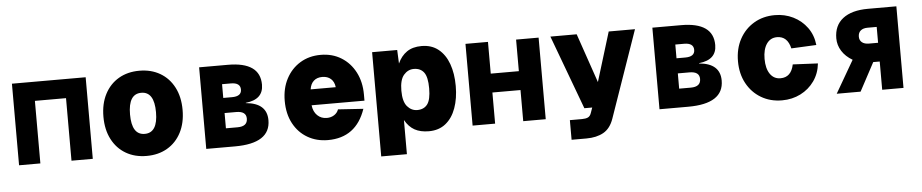

<svg xmlns="http://www.w3.org/2000/svg" viewBox="-41 -834 6082 1266"><g transform="rotate(-5 3000.0 -201.0)"><path d="M56 0V-540H544V0H403V-414H197V0Z M900 12Q822 12 763 -22.5Q704 -57 671 -120.5Q638 -184 638 -270Q638 -356 671 -419.5Q704 -483 763 -517.5Q822 -552 900 -552Q978 -552 1037 -517.5Q1096 -483 1129 -419.5Q1162 -356 1162 -270Q1162 -184 1129 -120.5Q1096 -57 1037 -22.5Q978 12 900 12ZM900 -134Q986 -134 986 -270Q986 -406 900 -406Q814 -406 814 -270Q814 -134 900 -134Z M1295 0V-540H1485Q1698 -540 1698 -390Q1698 -292 1581 -280V-278Q1720 -266 1720 -153Q1720 0 1485 0ZM1436 -325H1494Q1557 -325 1557 -370Q1557 -416 1494 -416H1436ZM1436 -124H1513Q1579 -124 1579 -176Q1579 -225 1513 -225H1436Z M2100 12Q2025 12 1965.5 -22.5Q1906 -57 1872 -120.5Q1838 -184 1838 -270Q1838 -353 1871.5 -416.5Q1905 -480 1964 -516Q2023 -552 2100 -552Q2177 -552 2236 -515.5Q2295 -479 2328.5 -414.5Q2362 -350 2362 -266V-226H2012Q2017 -183 2042.5 -158.5Q2068 -134 2105 -134Q2133 -134 2154 -147.5Q2175 -161 2183 -184L2350 -173Q2287 12 2100 12ZM2015 -331H2181Q2177 -367 2155 -386.5Q2133 -406 2098 -406Q2063 -406 2041.5 -386.5Q2020 -367 2015 -331Z M2440 150V-540H2606L2610 -450Q2632 -499 2670.5 -525.5Q2709 -552 2768 -552Q2834 -552 2879 -516Q2924 -480 2947 -416.5Q2970 -353 2970 -270Q2970 -188 2947 -124Q2924 -60 2879 -24Q2834 12 2768 12Q2712 12 2674 -9Q2636 -30 2610 -76V150ZM2704 -134Q2748 -134 2771 -164.5Q2794 -195 2794 -270Q2794 -345 2771 -375.5Q2748 -406 2704 -406Q2665 -406 2637.5 -374Q2610 -342 2610 -270Q2610 -198 2637.5 -166Q2665 -134 2704 -134Z M3058 0V-541H3207V-331H3393V-540H3542V0H3393V-206H3207V0Z M3700 150V20H3780Q3805 20 3820 13Q3835 6 3842 -16L3854 -50H3802L3620 -540H3794L3906 -214L4006 -540H4180L3980 34Q3958 98 3912 124Q3866 150 3798 150Z M4295 0V-540H4485Q4698 -540 4698 -390Q4698 -292 4581 -280V-278Q4720 -266 4720 -153Q4720 0 4485 0ZM4436 -325H4494Q4557 -325 4557 -370Q4557 -416 4494 -416H4436ZM4436 -124H4513Q4579 -124 4579 -176Q4579 -225 4513 -225H4436Z M5106 12Q5028 12 4967.5 -24Q4907 -60 4872.5 -123.5Q4838 -187 4838 -270Q4838 -353 4872.5 -416.5Q4907 -480 4967.5 -516Q5028 -552 5106 -552Q5172 -552 5227.5 -524.5Q5283 -497 5319 -447.5Q5355 -398 5362 -332L5196 -324Q5177 -406 5108 -406Q5064 -406 5039 -369.5Q5014 -333 5014 -270Q5014 -207 5039 -170.5Q5064 -134 5108 -134Q5179 -134 5196 -218L5362 -210Q5355 -144 5319.5 -94Q5284 -44 5228.5 -16Q5173 12 5106 12Z M5468 0 5592 -214Q5546 -241 5521.5 -280Q5497 -319 5497 -364Q5497 -449 5555.5 -494.5Q5614 -540 5722 -540H5910V0H5769V-187H5726L5626 0ZM5709 -311H5769V-416H5709Q5679 -416 5662.5 -402Q5646 -388 5646 -362Q5646 -338 5662.5 -324.5Q5679 -311 5709 -311Z"/></g></svg>

Font: Geist Mono UltraBlack
Style: Regular
Weight: 900
Monospace: yes
Designer: Basement.studio, Andrés Briganti, Mateo Zaragoza
Foundry: Basement.studio, Vercel, Andrés Briganti, Guido Ferreyra, Mateo Zaragoza
Version: Version 1.400; ttfautohint (v1.8.4.7-5d5b)